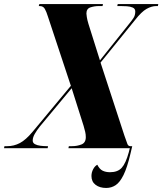

<svg xmlns="http://www.w3.org/2000/svg" viewBox="-62 -734 804 951"><path d="M-42 0 -40 -10H-26Q7 -10 36.5 -25.5Q66 -41 100 -82L289 -309L175 -653Q168 -676 160 -690Q152 -704 135 -704H130L133 -714H448L446 -704H427Q406 -704 386 -697.5Q366 -691 366 -667Q366 -663 368 -649.5Q370 -636 376 -616L433 -435L580 -619Q590 -631 599 -644.5Q608 -658 608 -677Q608 -691 595.5 -696.5Q583 -702 566.5 -703Q550 -704 537 -704H519L521 -714H722L720 -704H712Q689 -704 664 -690Q639 -676 607 -635L436 -424L554 -63Q565 -32 569 -21Q573 -10 584 -10H593L584 28Q568 96 550 132.5Q532 169 511 183Q490 197 464 197Q432 197 411.5 181.5Q391 166 391 138Q391 120 399.5 104Q408 88 420 82Q431 104 446.5 111.5Q462 119 483 119Q521 119 541 97Q561 75 576 20L581 0H277L279 -10H295Q320 -10 341.5 -18.5Q363 -27 363 -55Q363 -68 360 -81Q357 -94 352 -111L293 -297L135 -107Q120 -88 110 -70.5Q100 -53 100 -38Q100 -26 111 -20Q122 -14 138.5 -12Q155 -10 169 -10H176L174 0Z"/></svg>

Font: Noto Serif Display ExtraCondensed Black
Style: Italic
Weight: 900
Width: 2
Italic angle: -12°
Designer: Monotype Design Team
Foundry: Monotype Imaging Inc.
Version: Version 2.009